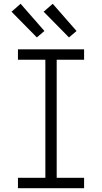

<svg xmlns="http://www.w3.org/2000/svg" viewBox="-20 -996 540 1016"><path d="M75 0V-55H220V-680H75V-735H425V-680H280V-55H425V0ZM345 -798 211 -934 259 -976 385 -832ZM175 -798 41 -934 89 -976 215 -832Z"/></svg>

Font: Iosevka Slab Light
Style: Regular
Weight: 300
Monospace: yes
Designer: Belleve Invis
Foundry: Belleve Invis
Version: Version 11.1.0; ttfautohint (v1.8.3)